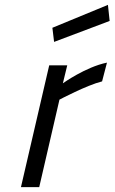

<svg xmlns="http://www.w3.org/2000/svg" viewBox="-20 -768 470 788"><path d="M430 -682 423 -748 195 -654 202 -596ZM141 0 224 -359C224 -359 335 -418 399 -434L419 -511C331 -493 238 -426 238 -426L256 -500H182L66 0Z"/></svg>

Font: RazerF5
Style: Italic
Weight: 400
Foundry: Razer Inc.
Version: Version 2